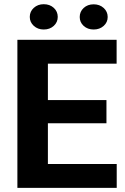

<svg xmlns="http://www.w3.org/2000/svg" viewBox="-20 -902 602 922"><path d="M540.5 -114.3V0H63.5V-710.9H540V-596.2H210V-421.4H491.2V-310.1H210V-114.3ZM123 -820.8Q123 -846.7 142.3 -864.3Q161.6 -881.8 189.9 -881.8Q219.2 -881.8 238.3 -864.3Q257.3 -846.7 257.3 -820.8Q257.3 -795.4 238.3 -777.8Q219.2 -760.3 189.9 -760.3Q161.6 -760.3 142.3 -777.8Q123 -795.4 123 -820.8ZM362.8 -820.3Q362.8 -846.2 381.8 -863.8Q400.9 -881.3 429.7 -881.3Q458.5 -881.3 477.8 -863.8Q497.1 -846.2 497.1 -820.3Q497.1 -794.9 477.8 -777.6Q458.5 -760.3 429.7 -760.3Q400.9 -760.3 381.8 -777.6Q362.8 -794.9 362.8 -820.3Z"/></svg>

Font: Vazirmatn RD
Style: Bold
Weight: 700
Designer: Saber Rastikerdar
Foundry: Saber Rastikerdar
Version: Version 32.102